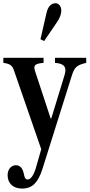

<svg xmlns="http://www.w3.org/2000/svg" viewBox="-26 -870 536 1148"><path d="M238 -624.5 315 -738C333 -764 340.5 -787 340.5 -806C340.5 -832 326 -850.5 306.5 -850.5C277.5 -850.5 260 -829 251.5 -790L216 -635.5ZM105 257.5C137 257.5 161 248.5 180.5 229C198.5 211 214.5 182.5 228 139.5L402.5 -415C419 -467 430.5 -480.5 489.5 -494V-524.5H303V-494C359 -490.5 376 -468 358.5 -416L280.5 -161.5H277L183.5 -445C172.5 -480 182 -489.5 234.5 -494V-524.5H-6V-494C31 -489.5 46.5 -479 55.5 -454.5L220.5 22L189 132.5C175.5 178.5 157.5 203 140 203C126.5 203 122 197 116 167.5C109 133.5 92 118 69 118C41.5 118 19.5 141.5 19.5 177.5C19.5 229 56.5 257.5 105 257.5Z"/></svg>

Font: Libre Caslon Condensed SemiBold
Style: Regular
Weight: 600
Designer: Pablo Impallari, Rodrigo Fuenzalida, Katja Schimmel, Ertekin Erdin
Foundry: Pablo Impallari, Rodrigo Fuenzalida
Version: Version 2.000;gftools[0.9.33]